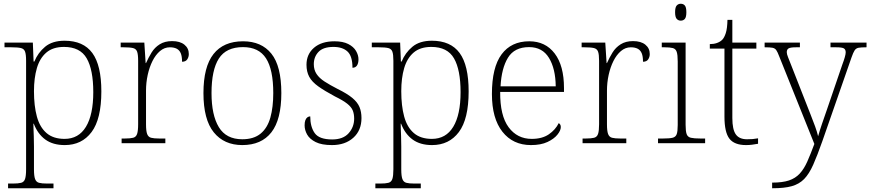

<svg xmlns="http://www.w3.org/2000/svg" viewBox="-20 -763 4637 1023"><path d="M23 240V215H49Q77 215 92.5 211Q108 207 113.5 190.5Q119 174 119 139V-439Q119 -473 113.5 -488Q108 -503 91.5 -507Q75 -511 41 -511H4V-536H155L159 -435H163Q182 -482 220.5 -514Q259 -546 324 -546Q424 -546 472 -480.5Q520 -415 520 -276Q520 -129 468 -59.5Q416 10 325 10Q262 10 221.5 -19.5Q181 -49 160 -104H158Q158 -94 158.5 -77.5Q159 -61 160 -37.5Q161 -14 161 18V140Q161 175 167 191Q173 207 188 211Q203 215 231 215H265V240ZM324 -23Q399 -23 438 -87.5Q477 -152 477 -272Q477 -391 442 -452Q407 -513 321 -513Q262 -513 227 -483Q192 -453 176.5 -400Q161 -347 161 -277Q161 -199 176.5 -142Q192 -85 228 -54Q264 -23 324 -23Z M628 0V-25H646Q674 -25 689.5 -29Q705 -33 710.5 -49.5Q716 -66 716 -101V-439Q716 -473 710.5 -488Q705 -503 688.5 -507Q672 -511 638 -511H623V-536H749L756 -427H758Q771 -456 787.5 -483Q804 -510 831 -527Q858 -544 897 -544Q939 -544 962.5 -525Q986 -506 986 -475Q986 -459 977.5 -446.5Q969 -434 950 -434Q950 -463 943 -479.5Q936 -496 921.5 -503.5Q907 -511 885 -511Q856 -511 832.5 -491Q809 -471 792.5 -438Q776 -405 767 -364Q758 -323 758 -280V-100Q758 -65 764 -49Q770 -33 785 -29Q800 -25 828 -25H861V0Z M1271 10Q1174 10 1119 -58Q1064 -126 1064 -267Q1064 -407 1117.5 -475Q1171 -543 1275 -543Q1373 -543 1426 -477Q1479 -411 1479 -267Q1479 -126 1426 -58Q1373 10 1271 10ZM1271 -21Q1332 -21 1368.5 -51Q1405 -81 1420.5 -136.5Q1436 -192 1436 -267Q1436 -392 1397.5 -452Q1359 -512 1275 -512Q1185 -512 1146 -451Q1107 -390 1107 -267Q1107 -150 1146 -85.5Q1185 -21 1271 -21Z M1749 10Q1694 10 1662 -6Q1630 -22 1616.5 -46Q1603 -70 1603 -95Q1603 -112 1607 -122.5Q1611 -133 1618 -138Q1625 -143 1633 -143Q1633 -87 1657 -53.5Q1681 -20 1750 -20Q1808 -20 1837.5 -53Q1867 -86 1867 -131Q1867 -156 1859.5 -174.5Q1852 -193 1830 -210.5Q1808 -228 1765 -249Q1709 -279 1675.5 -303Q1642 -327 1627.5 -354Q1613 -381 1613 -418Q1613 -474 1653 -508.5Q1693 -543 1762 -543Q1807 -543 1835.5 -528.5Q1864 -514 1877 -491.5Q1890 -469 1890 -447Q1890 -426 1882 -414Q1874 -402 1858 -402Q1858 -464 1831.5 -488.5Q1805 -513 1757 -513Q1702 -513 1677 -486.5Q1652 -460 1652 -421Q1652 -391 1666.5 -369Q1681 -347 1709.5 -328.5Q1738 -310 1779 -289Q1830 -264 1857.5 -241Q1885 -218 1895.5 -192.5Q1906 -167 1906 -134Q1906 -68 1862.5 -29Q1819 10 1749 10Z M1980 240V215H2006Q2034 215 2049.5 211Q2065 207 2070.5 190.5Q2076 174 2076 139V-439Q2076 -473 2070.5 -488Q2065 -503 2048.5 -507Q2032 -511 1998 -511H1961V-536H2112L2116 -435H2120Q2139 -482 2177.5 -514Q2216 -546 2281 -546Q2381 -546 2429 -480.5Q2477 -415 2477 -276Q2477 -129 2425 -59.5Q2373 10 2282 10Q2219 10 2178.5 -19.5Q2138 -49 2117 -104H2115Q2115 -94 2115.5 -77.5Q2116 -61 2117 -37.5Q2118 -14 2118 18V140Q2118 175 2124 191Q2130 207 2145 211Q2160 215 2188 215H2222V240ZM2281 -23Q2356 -23 2395 -87.5Q2434 -152 2434 -272Q2434 -391 2399 -452Q2364 -513 2278 -513Q2219 -513 2184 -483Q2149 -453 2133.5 -400Q2118 -347 2118 -277Q2118 -199 2133.5 -142Q2149 -85 2185 -54Q2221 -23 2281 -23Z M2809 10Q2713 10 2657 -61Q2601 -132 2601 -262Q2601 -404 2652.5 -473.5Q2704 -543 2800 -543Q2886 -543 2935.5 -478Q2985 -413 2985 -294V-273H2645Q2644 -147 2690 -85Q2736 -23 2813 -23Q2869 -23 2904.5 -47.5Q2940 -72 2957 -107Q2962 -104 2965 -99Q2968 -94 2968 -86Q2968 -68 2950 -45.5Q2932 -23 2897 -6.5Q2862 10 2809 10ZM2941 -303Q2940 -397 2905 -454.5Q2870 -512 2799 -512Q2721 -512 2686.5 -455.5Q2652 -399 2647 -303Z M3084 0V-25H3102Q3130 -25 3145.5 -29Q3161 -33 3166.5 -49.5Q3172 -66 3172 -101V-439Q3172 -473 3166.5 -488Q3161 -503 3144.5 -507Q3128 -511 3094 -511H3079V-536H3205L3212 -427H3214Q3227 -456 3243.5 -483Q3260 -510 3287 -527Q3314 -544 3353 -544Q3395 -544 3418.5 -525Q3442 -506 3442 -475Q3442 -459 3433.5 -446.5Q3425 -434 3406 -434Q3406 -463 3399 -479.5Q3392 -496 3377.5 -503.5Q3363 -511 3341 -511Q3312 -511 3288.5 -491Q3265 -471 3248.5 -438Q3232 -405 3223 -364Q3214 -323 3214 -280V-100Q3214 -65 3220 -49Q3226 -33 3241 -29Q3256 -25 3284 -25H3317V0Z M3486 0V-25H3513Q3547 -25 3563.5 -29Q3580 -33 3585.5 -48Q3591 -63 3591 -97V-435Q3591 -471 3585.5 -487Q3580 -503 3564.5 -507Q3549 -511 3521 -511H3506V-536H3633V-98Q3633 -64 3638.5 -48.5Q3644 -33 3661 -29Q3678 -25 3711 -25H3737V0ZM3607 -653Q3594 -653 3585.5 -662.5Q3577 -672 3577 -698Q3577 -724 3585.5 -733.5Q3594 -743 3607 -743Q3621 -743 3629 -733.5Q3637 -724 3637 -698Q3637 -672 3629 -662.5Q3621 -653 3607 -653Z M3955 10Q3893 10 3866.5 -24Q3840 -58 3840 -142V-504H3762V-528Q3783 -528 3800 -534Q3817 -540 3828 -551Q3839 -562 3847 -586.5Q3855 -611 3856 -657H3882V-536H4010V-504H3882V-134Q3882 -73 3900.5 -47Q3919 -21 3960 -21Q3977 -21 3990 -22Q4003 -23 4019 -26V3Q4003 6 3987 8Q3971 10 3955 10Z M4094 210Q4149 210 4183.5 198.5Q4218 187 4241 162Q4264 137 4281.5 97.5Q4299 58 4319 4L4132 -462Q4123 -486 4116 -496Q4109 -506 4096 -508.5Q4083 -511 4057 -511H4054V-536H4242V-511H4221Q4191 -511 4181.5 -505Q4172 -499 4172 -485Q4172 -475 4178.5 -459Q4185 -443 4199 -407L4274 -216Q4285 -187 4298.5 -153.5Q4312 -120 4323 -89.5Q4334 -59 4339 -37Q4348 -69 4359.5 -102.5Q4371 -136 4386 -179L4468 -419Q4476 -440 4481 -457.5Q4486 -475 4486 -484Q4486 -499 4476.5 -505Q4467 -511 4436 -511H4405V-536H4597V-511H4594Q4568 -511 4554.5 -508.5Q4541 -506 4533.5 -494.5Q4526 -483 4517 -457L4362 -12Q4335 65 4313 114.5Q4291 164 4264.5 191Q4238 218 4198.5 229Q4159 240 4097 240H4094Z"/></svg>

Font: Noto Serif Bengali ExtraLight
Style: Regular
Weight: 250
Version: Version 2.003